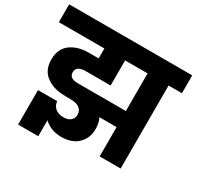

<svg xmlns="http://www.w3.org/2000/svg" viewBox="-190 -938 1249 1220"><g transform="rotate(30 434.5 -328.0)"><path d="M886 -609H788V0H634V-215H508Q525 -183 525 -137Q525 -70 481 -27.5Q437 15 360 15Q283 15 232 -33V84H84V-169H225Q227 -138 249.5 -119Q272 -100 310 -100Q344 -100 362 -116.5Q380 -133 380 -158Q380 -188 358.5 -205Q337 -222 293 -222Q253 -222 230 -224Q160 -227 110 -265.5Q60 -304 60 -380Q60 -458 111.5 -497Q163 -536 244 -536H317V-609H-17V-740H886ZM634 -333V-609H469V-425H284Q256 -425 237 -414Q218 -403 218 -378Q218 -355 234.5 -344Q251 -333 279 -333H323Z"/></g></svg>

Font: MSTAGE
Style: Bold
Weight: 700
Designer: Ninad Kale (Devanagari), Jonny Pinhorn (Latin)
Foundry: Indian Type Foundry
Version: 4.004